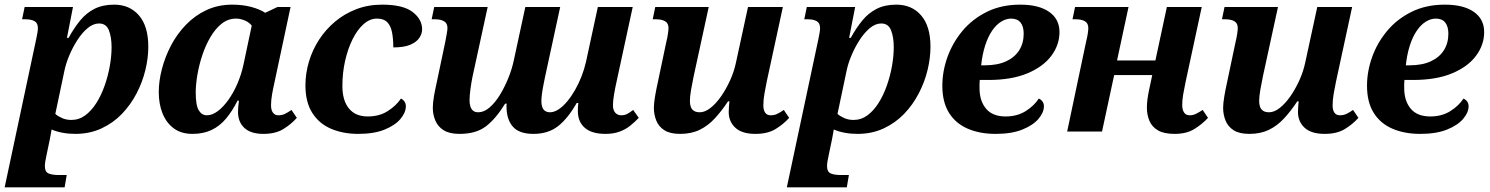

<svg xmlns="http://www.w3.org/2000/svg" viewBox="-42 -566 6408 826"><path d="M-22 240 114 -399Q117 -413 119 -425Q121 -437 121 -445Q121 -467 106.5 -475Q92 -483 68 -483H53L64 -536H272L246 -403H253Q276 -445 302.5 -477.5Q329 -510 364.5 -528Q400 -546 449 -546Q516 -546 556 -499.5Q596 -453 596 -365Q596 -317 583.5 -265Q571 -213 545.5 -164Q520 -115 482.5 -76Q445 -37 394.5 -13.5Q344 10 282 10Q253 10 226.5 5Q200 0 180 -9Q179 -2 176.5 11Q174 24 172 35L158 102Q155 115 153 127.5Q151 140 151 149Q151 173 166.5 180Q182 187 212 187H245L236 240ZM265 -50Q298 -50 325 -70Q352 -90 373 -123.5Q394 -157 408.5 -198.5Q423 -240 430.5 -282.5Q438 -325 438 -363Q438 -406 426.5 -435.5Q415 -465 384 -465Q359 -465 335 -445Q311 -425 290.5 -393Q270 -361 255.5 -326Q241 -291 235 -261L196 -76Q207 -66 225 -58Q243 -50 265 -50Z M786 10Q738 10 706 -13.5Q674 -37 657.5 -77.5Q641 -118 641 -170Q641 -217 654.5 -269Q668 -321 693.5 -370Q719 -419 757.5 -459Q796 -499 846 -522.5Q896 -546 957 -546Q1001 -546 1037.5 -536.5Q1074 -527 1099 -511L1152 -536H1208L1140 -217Q1133 -186 1128.5 -160.5Q1124 -135 1124 -113Q1124 -92 1132.5 -81Q1141 -70 1155 -70Q1171 -70 1183.5 -76Q1196 -82 1212 -93L1235 -59Q1210 -31 1176.5 -10.5Q1143 10 1091 10Q1037 10 1009.5 -15.5Q982 -41 982 -84Q982 -97 983 -107Q984 -117 986 -133H980Q958 -89 931 -56.5Q904 -24 868.5 -7Q833 10 786 10ZM848 -70Q871 -70 895 -88Q919 -106 941 -137Q963 -168 979.5 -206.5Q996 -245 1005 -286L1048 -489L1052 -441Q1036 -467 1014.5 -476.5Q993 -486 974 -486Q939 -486 911.5 -464Q884 -442 863 -406Q842 -370 828 -327.5Q814 -285 807 -243Q800 -201 800 -168Q800 -113 813 -91.5Q826 -70 848 -70Z M1499 10Q1435 10 1383.5 -11.5Q1332 -33 1302 -79.5Q1272 -126 1272 -199Q1272 -250 1287 -300.5Q1302 -351 1330.5 -395Q1359 -439 1399.5 -473Q1440 -507 1491 -526.5Q1542 -546 1602 -546Q1692 -546 1733 -514.5Q1774 -483 1774 -440Q1774 -421 1762 -403Q1750 -385 1723 -373.5Q1696 -362 1650 -362Q1650 -399 1644.5 -427Q1639 -455 1624 -470.5Q1609 -486 1580 -486Q1549 -486 1522 -462Q1495 -438 1474.5 -396.5Q1454 -355 1442.5 -303.5Q1431 -252 1431 -196Q1431 -134 1459 -99.5Q1487 -65 1540 -65Q1590 -65 1626 -88Q1662 -111 1683 -142Q1693 -137 1698.5 -128.5Q1704 -120 1704 -109Q1704 -82 1681 -54.5Q1658 -27 1612.5 -8.5Q1567 10 1499 10Z M1935 10Q1892 10 1867 -5.5Q1842 -21 1831 -47Q1820 -73 1820 -102Q1820 -124 1825 -152.5Q1830 -181 1837 -212L1873 -383Q1877 -403 1880 -420.5Q1883 -438 1883 -445Q1883 -466 1868.5 -474.5Q1854 -483 1830 -483H1815L1826 -536H2056L1991 -237Q1986 -213 1982 -183.5Q1978 -154 1978 -134Q1978 -120 1981.5 -108.5Q1985 -97 1993 -90Q2001 -83 2016 -83Q2040 -83 2064 -103.5Q2088 -124 2108.5 -157.5Q2129 -191 2145 -230.5Q2161 -270 2169 -309L2218 -536H2368L2303 -236Q2300 -221 2296 -201Q2292 -181 2289.5 -162Q2287 -143 2287 -131Q2287 -116 2291 -105Q2295 -94 2303.5 -88.5Q2312 -83 2324 -83Q2342 -83 2361 -95.5Q2380 -108 2398 -129.5Q2416 -151 2432 -179Q2448 -207 2460 -238Q2472 -269 2479 -300L2530 -536H2680L2611 -217Q2604 -186 2599.5 -159Q2595 -132 2595 -113Q2595 -92 2605 -81Q2615 -70 2631 -70Q2645 -70 2656.5 -76Q2668 -82 2682 -93L2706 -59Q2689 -41 2669 -25Q2649 -9 2623 0.5Q2597 10 2563 10Q2504 10 2474 -16Q2444 -42 2444 -88Q2444 -99 2444.5 -108Q2445 -117 2446 -123H2439Q2401 -56 2358.5 -23Q2316 10 2253 10Q2191 10 2164 -21.5Q2137 -53 2137 -108Q2137 -111 2137 -114Q2137 -117 2138 -120H2131Q2091 -55 2048.5 -22.5Q2006 10 1935 10Z M2884 10Q2841 10 2816.5 -5.5Q2792 -21 2781.5 -47Q2771 -73 2771 -102Q2771 -121 2776 -151Q2781 -181 2788 -212L2824 -383Q2829 -403 2831.5 -420.5Q2834 -438 2834 -445Q2834 -466 2819.5 -474.5Q2805 -483 2781 -483H2766L2777 -536H3007L2942 -237Q2936 -209 2931 -179.5Q2926 -150 2926 -131Q2926 -117 2930 -106Q2934 -95 2943.5 -89Q2953 -83 2969 -83Q2991 -83 3015 -102Q3039 -121 3060.5 -152Q3082 -183 3099 -220.5Q3116 -258 3124 -296L3176 -536H3326L3257 -217Q3252 -193 3247 -165Q3242 -137 3242 -113Q3242 -92 3250 -81Q3258 -70 3273 -70Q3289 -70 3301.5 -76Q3314 -82 3330 -93L3353 -59Q3328 -31 3294 -10.5Q3260 10 3208 10Q3150 10 3121.5 -16.5Q3093 -43 3093 -84Q3093 -96 3094 -107.5Q3095 -119 3096 -130H3090Q3063 -89 3033.5 -57Q3004 -25 2968 -7.5Q2932 10 2884 10Z M3343 240 3479 -399Q3482 -413 3484 -425Q3486 -437 3486 -445Q3486 -467 3471.5 -475Q3457 -483 3433 -483H3418L3429 -536H3637L3611 -403H3618Q3641 -445 3667.5 -477.5Q3694 -510 3729.5 -528Q3765 -546 3814 -546Q3881 -546 3921 -499.5Q3961 -453 3961 -365Q3961 -317 3948.5 -265Q3936 -213 3910.5 -164Q3885 -115 3847.5 -76Q3810 -37 3759.5 -13.5Q3709 10 3647 10Q3618 10 3591.5 5Q3565 0 3545 -9Q3544 -2 3541.5 11Q3539 24 3537 35L3523 102Q3520 115 3518 127.5Q3516 140 3516 149Q3516 173 3531.5 180Q3547 187 3577 187H3610L3601 240ZM3630 -50Q3663 -50 3690 -70Q3717 -90 3738 -123.5Q3759 -157 3773.5 -198.5Q3788 -240 3795.5 -282.5Q3803 -325 3803 -363Q3803 -406 3791.5 -435.5Q3780 -465 3749 -465Q3724 -465 3700 -445Q3676 -425 3655.5 -393Q3635 -361 3620.5 -326Q3606 -291 3600 -261L3561 -76Q3572 -66 3590 -58Q3608 -50 3630 -50Z M4241 10Q4173 10 4121 -12.5Q4069 -35 4040.5 -81Q4012 -127 4012 -197Q4012 -259 4034 -320.5Q4056 -382 4098.5 -433Q4141 -484 4203.5 -515Q4266 -546 4347 -546Q4427 -546 4471.5 -515Q4516 -484 4516 -428Q4516 -373 4481 -326Q4446 -279 4378 -250.5Q4310 -222 4210 -222H4173Q4172 -212 4172 -203.5Q4172 -195 4172 -187Q4172 -132 4200 -98.5Q4228 -65 4284 -65Q4334 -65 4370.5 -88Q4407 -111 4427 -142Q4438 -137 4443.5 -128.5Q4449 -120 4449 -109Q4449 -82 4425.5 -54.5Q4402 -27 4356 -8.5Q4310 10 4241 10ZM4179 -285H4195Q4249 -285 4286 -302Q4323 -319 4342.5 -349.5Q4362 -380 4362 -421Q4362 -452 4348.5 -469Q4335 -486 4308 -486Q4286 -486 4264.5 -472.5Q4243 -459 4225.5 -433Q4208 -407 4196 -369.5Q4184 -332 4179 -285Z M5011 10Q4966 10 4940 -5Q4914 -20 4903 -46Q4892 -72 4892 -103Q4892 -120 4894.5 -139Q4897 -158 4901 -177L4921 -271L4943 -243H4723L4757 -270L4699 0H4549L4631 -389Q4636 -409 4638 -423.5Q4640 -438 4640 -445Q4640 -466 4625.5 -474.5Q4611 -483 4587 -483H4572L4583 -536H4813L4757 -275L4736 -306H4956L4922 -275L4978 -536H5128L5058 -211Q5052 -183 5048 -159Q5044 -135 5044 -114Q5044 -94 5052 -82Q5060 -70 5076 -70Q5090 -70 5102.5 -76Q5115 -82 5132 -93L5155 -59Q5129 -31 5095.5 -10.5Q5062 10 5011 10Z M5333 10Q5290 10 5265.5 -5.5Q5241 -21 5230.5 -47Q5220 -73 5220 -102Q5220 -121 5225 -151Q5230 -181 5237 -212L5273 -383Q5278 -403 5280.5 -420.5Q5283 -438 5283 -445Q5283 -466 5268.5 -474.5Q5254 -483 5230 -483H5215L5226 -536H5456L5391 -237Q5385 -209 5380 -179.5Q5375 -150 5375 -131Q5375 -117 5379 -106Q5383 -95 5392.5 -89Q5402 -83 5418 -83Q5440 -83 5464 -102Q5488 -121 5509.5 -152Q5531 -183 5548 -220.5Q5565 -258 5573 -296L5625 -536H5775L5706 -217Q5701 -193 5696 -165Q5691 -137 5691 -113Q5691 -92 5699 -81Q5707 -70 5722 -70Q5738 -70 5750.5 -76Q5763 -82 5779 -93L5802 -59Q5777 -31 5743 -10.5Q5709 10 5657 10Q5599 10 5570.5 -16.5Q5542 -43 5542 -84Q5542 -96 5543 -107.5Q5544 -119 5545 -130H5539Q5512 -89 5482.5 -57Q5453 -25 5417 -7.5Q5381 10 5333 10Z M6068 10Q6000 10 5948 -12.5Q5896 -35 5867.5 -81Q5839 -127 5839 -197Q5839 -259 5861 -320.5Q5883 -382 5925.5 -433Q5968 -484 6030.5 -515Q6093 -546 6174 -546Q6254 -546 6298.5 -515Q6343 -484 6343 -428Q6343 -373 6308 -326Q6273 -279 6205 -250.5Q6137 -222 6037 -222H6000Q5999 -212 5999 -203.5Q5999 -195 5999 -187Q5999 -132 6027 -98.5Q6055 -65 6111 -65Q6161 -65 6197.5 -88Q6234 -111 6254 -142Q6265 -137 6270.5 -128.5Q6276 -120 6276 -109Q6276 -82 6252.5 -54.5Q6229 -27 6183 -8.5Q6137 10 6068 10ZM6006 -285H6022Q6076 -285 6113 -302Q6150 -319 6169.5 -349.5Q6189 -380 6189 -421Q6189 -452 6175.5 -469Q6162 -486 6135 -486Q6113 -486 6091.5 -472.5Q6070 -459 6052.5 -433Q6035 -407 6023 -369.5Q6011 -332 6006 -285Z"/></svg>

Font: Noto Serif
Style: Italic
Weight: 400
Italic angle: -12°
Designer: Monotype Design Team
Foundry: Monotype Imaging Inc.
Version: Version 2.013